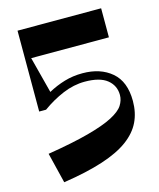

<svg xmlns="http://www.w3.org/2000/svg" viewBox="-116 -833 783 945"><g transform="rotate(-15 275.5 -360.0)"><path d="M93 30 55 -125Q184 -146 265.5 -168Q347 -190 392 -213.5Q437 -237 453 -262Q469 -287 469 -314Q469 -362 432 -392Q395 -422 318 -422Q262 -422 206 -398.5Q150 -375 99 -338H64V-750H490V-602H94L142 -417Q182 -439 225.5 -452Q269 -465 318 -465Q409 -465 466 -416.5Q523 -368 523 -269Q523 -210 500.5 -163Q478 -116 428 -79Q378 -42 295 -15Q212 12 93 30Z"/></g></svg>

Font: Trickster
Style: Regular
Weight: 400
Designer: Jean-Baptiste Morizot
Foundry: Jean-Baptiste Morizot
Version: Version 2.000;PS 2.0;hotconv 1.0.88;makeotf.lib2.5.647800